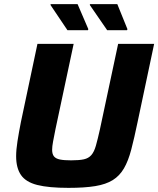

<svg xmlns="http://www.w3.org/2000/svg" viewBox="-20 -900 765 928"><path d="M311 8Q215 8 160 -6Q105 -20 81.5 -54Q58 -88 58 -145Q58 -176 64.5 -217.5Q71 -259 81 -310L161 -688H336L248 -275Q241 -240 236.5 -216Q232 -192 232 -176Q232 -155 241 -144Q250 -133 270 -129Q290 -125 324 -125Q363 -125 385.5 -130Q408 -135 421.5 -150.5Q435 -166 443.5 -196Q452 -226 463 -275L551 -688H725L645 -310Q629 -233 614.5 -177.5Q600 -122 579 -86Q558 -50 525 -29.5Q492 -9 440.5 -0.5Q389 8 311 8ZM405 -754H306L224 -876L225 -880H355L407 -759ZM594 -754H498L414 -876L415 -880H547L596 -759Z"/></svg>

Font: Saira Thin
Style: Bold Italic
Weight: 700
Italic angle: -12°
Version: Version 1.101